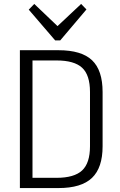

<svg xmlns="http://www.w3.org/2000/svg" viewBox="-20 -955 608 975"><path d="M81 -700H277Q394 -700 447.5 -649Q501 -598 501 -488V-212Q501 -103 447 -51.5Q393 0 277 0H81ZM132 -52H267Q357 -52 397 -89.5Q437 -127 437 -212V-488Q437 -574 397 -611Q357 -648 267 -648H132L145 -688V-11ZM419 -907 286 -750H260L126 -906L154 -935L283 -812H261L392 -935Z"/></svg>

Font: Pathway Extreme SemiCondensed ExtraLight
Style: Regular
Weight: 250
Width: 4
Version: Version 1.001;gftools[0.9.26]